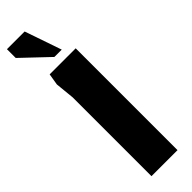

<svg xmlns="http://www.w3.org/2000/svg" viewBox="-316 -944 944 944"><g transform="rotate(-45 155.5 -472.0)"><path d="M70 0V-548L60 -648L70 -708H251V0ZM147 -752 9 -883V-944H132L198 -752Z"/></g></svg>

Font: Rowdies
Style: Regular
Weight: 400
Designer: Jaikishan Patel
Version: Version 1.000; ttfautohint (v1.8.3)